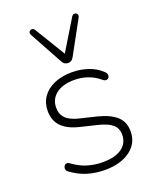

<svg xmlns="http://www.w3.org/2000/svg" viewBox="-142 -838 758 930"><g transform="rotate(-20 237.5 -373.0)"><path d="M236 8Q190 8 147 -5Q104 -18 63 -49Q58 -53 56.5 -59Q55 -65 56.5 -71Q58 -77 62.5 -81.5Q67 -86 73.5 -86Q80 -86 87 -81Q125 -53 163 -42Q201 -31 239 -31Q304 -31 338.5 -56Q373 -81 373 -124Q373 -158 350.5 -177.5Q328 -197 278 -209L195 -229Q132 -244 102.5 -275Q73 -306 73 -355Q73 -396 94.5 -427Q116 -458 155.5 -475Q195 -492 247 -492Q291 -492 331.5 -478Q372 -464 400 -436Q406 -430 407.5 -423.5Q409 -417 407 -411Q405 -405 400 -402Q395 -399 388.5 -399.5Q382 -400 375 -406Q347 -430 314 -441.5Q281 -453 246 -453Q185 -453 151 -426.5Q117 -400 117 -356Q117 -322 138 -301Q159 -280 205 -269L288 -249Q353 -233 385 -204Q417 -175 417 -126Q417 -65 368 -28.5Q319 8 236 8ZM246 -540Q237 -540 229.5 -544.5Q222 -549 216 -560L123 -730Q119 -738 121 -744Q123 -750 128.5 -752.5Q134 -755 140 -753.5Q146 -752 150 -746L246 -588L342 -746Q346 -752 352 -753.5Q358 -755 363.5 -752.5Q369 -750 371 -744Q373 -738 369 -730L276 -560Q270 -549 262.5 -544.5Q255 -540 246 -540Z"/></g></svg>

Font: Nunito ExtraLight
Style: Regular
Weight: 200
Designer: Vernon Adams
Foundry: Vernon Adams
Version: Version 3.602